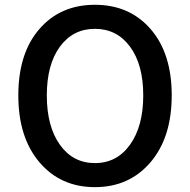

<svg xmlns="http://www.w3.org/2000/svg" viewBox="-20 -770 794 803"><path d="M609.4 -91.3Q520.5 12.7 377 12.7Q233.4 12.7 145 -91.3Q56.6 -195.3 56.6 -371.1Q56.6 -546.9 144.5 -648.4Q232.4 -750 377 -750Q521.5 -750 609.9 -648.4Q698.2 -546.9 698.2 -371.1Q698.2 -195.3 609.4 -91.3ZM175.8 -371.1Q175.8 -241.2 230.5 -164.6Q285.2 -87.9 377 -87.9Q468.8 -87.9 523.9 -165Q579.1 -242.2 579.1 -371.1Q579.1 -500 523.9 -574.7Q468.8 -649.4 377 -649.4Q285.2 -649.4 230.5 -574.7Q175.8 -500 175.8 -371.1Z"/></svg>

Font: Gen Shin Gothic Medium
Style: Regular
Weight: 500
Designer: [Source Han Sans]
Ryoko NISHIZUKA  (kana & ideographs); Paul D. Hunt (Latin, Greek & Cyrillic); Wenlong ZHANG  (bopomofo
Version: Version 1.002.20150607